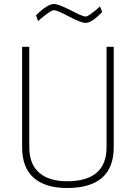

<svg xmlns="http://www.w3.org/2000/svg" viewBox="-20 -935 682 964"><path d="M127 -196Q127 -111 176.5 -68Q226 -25 316 -25Q515 -25 515 -196V-700H551V-196Q551 9 316 9Q208 9 149.5 -42Q91 -93 91 -196V-700H127ZM482 -903 493 -875Q441 -820 410 -820Q387 -820 326.5 -852Q266 -884 251 -884Q242 -884 222 -870Q202 -856 186 -842L171 -829L161 -858Q218 -915 251 -915Q274 -915 334.5 -883.5Q395 -852 410 -852Q418 -852 436 -865Q454 -878 468 -890Z"/></svg>

Font: TitilliumMaps29L
Style: 1 wt
Weight: 100
Designer: Campivisivi
Foundry: Accademia di Belle Arti di Urbino and students of MA course of Visual design
Version: Version 001.001